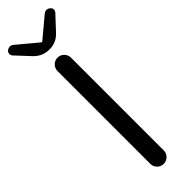

<svg xmlns="http://www.w3.org/2000/svg" viewBox="-321 -937 937 937"><g transform="rotate(-45 147.0 -468.5)"><path d="M100.6 -46.9V-686.5Q100.6 -706.1 114.3 -719.7Q127.9 -733.4 147 -733.4Q166 -733.4 179.7 -719.7Q193.4 -706.1 193.4 -686.5V-46.9Q193.4 -27.3 179.7 -13.7Q166 0 147 0Q127.9 0 114.3 -13.7Q100.6 -27.3 100.6 -46.9ZM66.4 -824.2 -1 -896.5Q-6.8 -903.3 -6.8 -911.1Q-6.8 -922.9 2 -929.7Q11.7 -936.5 21.5 -936.5Q31.2 -936.5 41 -927.7L142.6 -842.8Q144.5 -840.8 147 -840.8Q149.4 -840.8 151.4 -842.8L252.9 -927.7Q262.7 -936.5 272.5 -936.5Q282.2 -936.5 291 -929.7Q300.8 -922.9 300.8 -911.1Q300.8 -903.3 294.9 -896.5L227.5 -824.2Q195.3 -789.1 147.5 -789.1Q99.6 -789.1 66.4 -824.2Z"/></g></svg>

Font: Gen Jyuu Gothic Regular
Style: Regular
Weight: 400
Designer: [Source Han Sans]
Ryoko NISHIZUKA  (kana & ideographs); Paul D. Hunt (Latin, Greek & Cyrillic); Wenlong ZHANG  (bopomofo
Version: Version 1.002.20150607